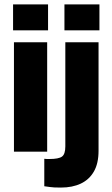

<svg xmlns="http://www.w3.org/2000/svg" viewBox="-20 -685 508 867"><path d="M43 0V-494H193V0ZM39 -548V-665H197V-548ZM180 156V32Q186 33 191.5 33Q197 33 203 33Q245 33 260 22Q275 11 275 -24V-494H425V-4Q425 53 404 89.5Q383 126 345 144Q307 162 255 162Q220 162 205.5 159.5Q191 157 180 156ZM271 -548V-665H429V-548Z"/></svg>

Font: Blinker
Style: Regular
Weight: 400
Designer: Juergen Huber
Foundry: supertype
Version: 1.017